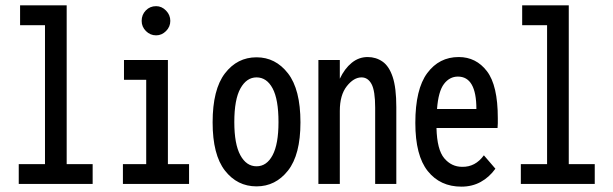

<svg xmlns="http://www.w3.org/2000/svg" viewBox="-20 -687 2290 717"><path d="M50 0V-74H148V-593H55V-667H229V-74H326V0Z M439 0V-74H526V-389H443V-463H607V-74H686V0ZM563 -555Q541 -555 525 -571Q509 -587 509 -609Q509 -632 524.5 -648Q540 -664 563 -664Q584 -664 600 -647.5Q616 -631 616 -609Q616 -587 600 -571Q584 -555 563 -555Z M938 9Q866 9 820 -50Q774 -109 774 -230Q774 -353 820 -413Q866 -473 938 -473Q1009 -473 1055.5 -413Q1102 -353 1102 -230Q1102 -109 1055.5 -50Q1009 9 938 9ZM938 -66Q976 -66 998 -107.5Q1020 -149 1020 -231Q1020 -316 998 -357Q976 -398 938 -398Q901 -398 878 -357Q855 -316 855 -231Q855 -149 877.5 -107.5Q900 -66 938 -66Z M1169 0V-463H1249V-393Q1267 -431 1293.5 -452.5Q1320 -474 1353 -474Q1384 -474 1408.5 -457Q1433 -440 1446.5 -399.5Q1460 -359 1460 -287V0H1381V-285Q1381 -348 1367.5 -373Q1354 -398 1330 -398Q1301 -398 1275 -365Q1249 -332 1249 -273V0Z M1703 10Q1624 10 1577.5 -48Q1531 -106 1531 -228Q1531 -354 1575.5 -414Q1620 -474 1693 -474Q1758 -474 1798.5 -421Q1839 -368 1839 -246Q1839 -236 1839 -226.5Q1839 -217 1838 -209H1610Q1612 -128 1639 -96Q1666 -64 1706 -64Q1755 -63 1787 -107L1830 -57Q1807 -25 1775 -7.5Q1743 10 1703 10ZM1612 -280H1759Q1759 -401 1690 -401Q1659 -401 1638 -373.5Q1617 -346 1612 -280Z M1925 0V-74H2023V-593H1930V-667H2104V-74H2201V0Z"/></svg>

Font: Inconsolata Condensed SemiBold
Style: Regular
Weight: 600
Width: 3
Monospace: yes
Designer: Raph Levien, Cyreal, Brenton Simpson
Foundry: Raph Levien, Cyreal, Google
Version: Version 3.100; ttfautohint (v1.8.4.7-5d5b)